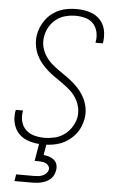

<svg xmlns="http://www.w3.org/2000/svg" viewBox="-63 -785 625 1046"><g transform="rotate(5 250.0 -261.5)"><path d="M198 8Q174 8 150.5 4.5Q127 1 106 -7.5Q85 -16 68 -31Q51 -46 41 -66.5Q31 -87 28 -110.5Q25 -134 29 -158Q29 -160 29.5 -162.5Q30 -165 31 -167H70Q70 -165 69.5 -163.5Q69 -162 69 -160Q64 -132 71.5 -105Q79 -78 98 -60.5Q117 -43 143.5 -36Q170 -29 198 -29Q226 -29 254.5 -35.5Q283 -42 307.5 -60Q332 -78 348 -104Q364 -130 369 -158Q373 -186 366.5 -212.5Q360 -239 346 -261Q332 -283 312.5 -300.5Q293 -318 271.5 -333Q250 -348 228.5 -363Q207 -378 187.5 -395Q168 -412 151.5 -432.5Q135 -453 124 -477Q113 -501 109 -528Q105 -555 109 -583Q113 -606 122 -627.5Q131 -649 145.5 -668.5Q160 -688 179.5 -703Q199 -718 221 -727Q243 -736 266 -739.5Q289 -743 311 -743Q335 -743 357.5 -739.5Q380 -736 400.5 -727Q421 -718 437 -703Q453 -688 462 -668Q471 -648 473.5 -624.5Q476 -601 473 -578Q472 -576 471.5 -573.5Q471 -571 471 -569H431Q431 -570 431.5 -572Q432 -574 432 -576Q437 -603 430.5 -629.5Q424 -656 407 -674Q390 -692 364 -699Q338 -706 311 -706Q284 -706 256 -699Q228 -692 205 -674Q182 -656 167.5 -630.5Q153 -605 149 -577Q144 -549 150.5 -522.5Q157 -496 171 -474Q185 -452 204.5 -434.5Q224 -417 245.5 -402Q267 -387 288.5 -372Q310 -357 329.5 -340Q349 -323 365.5 -302.5Q382 -282 393 -258.5Q404 -235 408.5 -207.5Q413 -180 408 -152Q404 -129 394.5 -106.5Q385 -84 369.5 -65Q354 -46 333.5 -31Q313 -16 290.5 -7.5Q268 1 244.5 4.5Q221 8 198 8ZM57 220 63 183H163Q175 183 186 181.5Q197 180 208 175.5Q219 171 227.5 162Q236 153 238 142Q240 131 234 122Q228 113 219 108.5Q210 104 199 102.5Q188 101 177 101H157L174 0H214L203 65Q219 66 234 71Q249 76 260.5 85.5Q272 95 276.5 110.5Q281 126 278 142Q276 154 270.5 166.5Q265 179 255 188.5Q245 198 233 204Q221 210 208 213.5Q195 217 182.5 218.5Q170 220 157 220Z"/></g></svg>

Font: Iosevka Curly XLtObl
Style: Regular
Weight: 200
Italic angle: -9°
Monospace: yes
Designer: Belleve Invis
Foundry: Belleve Invis
Version: Version 11.1.0; ttfautohint (v1.8.3)